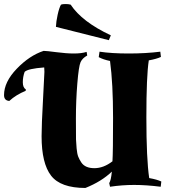

<svg xmlns="http://www.w3.org/2000/svg" viewBox="-120 -916 855 951"><path d="M2 -560Q-7 -535 -7 -508.5Q-7 -482 8 -473L7 -466Q-40 -447 -74 -416Q-100 -418 -100 -445Q-100 -510 -37 -575.5Q26 -641 96 -664Q110 -664 159.5 -657.5Q209 -651 246.5 -651Q284 -651 309 -659L312 -641Q288 -628 279 -608Q270 -588 263 -502.5Q256 -417 256 -329.5Q256 -242 256.5 -225Q257 -208 259.5 -181Q262 -154 267.5 -140Q273 -126 283 -111Q302 -83 347.5 -83Q393 -83 437 -117Q440 -161 440 -332Q440 -503 425 -614Q391 -621 369 -633L373 -660Q433 -651 517.5 -651Q602 -651 674 -660L677 -634Q656 -624 617 -617Q605 -540 605 -334.5Q605 -129 619 -34Q658 -27 679 -17L676 9Q604 0 544.5 0Q485 0 425 9L421 -9Q430 -23 434 -66Q383 -17 303 15Q180 15 133 -46Q86 -107 86 -241Q86 -298 93 -422Q100 -546 100 -560Q100 -574 99 -582Q18 -576 2 -560ZM182 -893Q189 -896 204.5 -896Q220 -896 230 -893Q286 -808 429 -741L419 -717L157 -783Q158 -809 165.5 -843Q173 -877 182 -893Z"/></svg>

Font: Almendra SC
Style: Bold
Weight: 700
Designer: Ana Sanfelippo
Foundry: Ana Sanfelippo
Version: Version 1.003